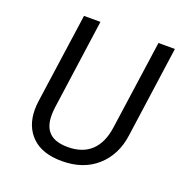

<svg xmlns="http://www.w3.org/2000/svg" viewBox="-126 -804 905 933"><g transform="rotate(20 327.0 -338.0)"><path d="M556 -217Q542 -113 472 -50.5Q402 12 291 12Q190 12 136.5 -40Q83 -92 83 -179Q83 -200 86 -222L152 -688H237L172 -223Q169 -201 169 -181Q169 -121 200 -91.5Q231 -62 295 -62Q372 -62 416.5 -104.5Q461 -147 472 -229L537 -688H622Z"/></g></svg>

Font: Fira Sans TEST Book
Style: Italic
Weight: 350
Italic angle: -8°
Designer: Carrois Corporate & Edenspiekermann AG
Foundry: Carrois Corporate GbR & Edenspiekermann AG
Version: Version 4.201